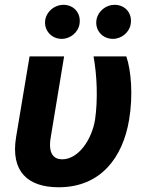

<svg xmlns="http://www.w3.org/2000/svg" viewBox="-20 -785 627 815"><path d="M105.5 -545.5 48.3 -203.1C24.1 -55.8 99.1 9.9 229 9.9C407 9.9 501.4 -115.8 528.1 -277C545.5 -380.7 536.6 -485.8 516.3 -545.5H377.1C391.7 -464.5 396 -364 383.5 -277C369.7 -192.5 313.2 -108.7 243.6 -108.7C209.9 -108.7 183.2 -131 195.3 -201.7L252.1 -545.5ZM172.2 -701.3C165.1 -657.7 197.1 -620 242.2 -620C279.1 -620 312.5 -648.4 317.5 -683.2C324.9 -728 294.7 -764.6 248.9 -764.6C212.4 -764.6 178.3 -737.2 172.2 -701.3ZM389.6 -701.3C382.1 -657 414.4 -620 459.5 -620C496.4 -620 529.8 -648.4 534.8 -683.2C542.3 -728 512.1 -764.6 466.3 -764.6C429.7 -764.6 395.6 -737.2 389.6 -701.3Z"/></svg>

Font: Magic Ui Pro
Style: Bold Italic
Weight: 700
Italic angle: -9.39999°
Designer: Stefan Endress, Andreas Faust
Version: Version 1.000;FEAKit 1.0